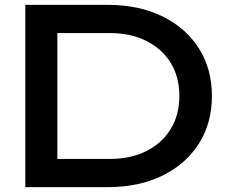

<svg xmlns="http://www.w3.org/2000/svg" viewBox="-20 -770 936 790"><path d="M423 -750Q551 -750 647.5 -703Q744 -656 798 -571.5Q852 -487 852 -375Q852 -263 798 -178.5Q744 -94 647.5 -47Q551 0 423 0H84V-750ZM216 -46 143 -116H432Q518 -116 582.5 -148.5Q647 -181 682.5 -239.5Q718 -298 718 -375Q718 -453 682.5 -511Q647 -569 582.5 -601.5Q518 -634 432 -634H143L216 -704Z"/></svg>

Font: Bounded
Style: Regular
Weight: 400
Designer: Vlad Churkin
Version: Version 1.0